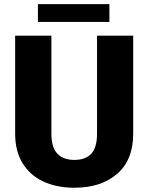

<svg xmlns="http://www.w3.org/2000/svg" viewBox="-20 -880 705 910"><path d="M439.9 -710.9H611.3V-246.6Q611.3 -121.6 535.2 -55.9Q459 9.8 332.5 9.8Q249 9.8 185.8 -19.5Q122.6 -48.8 87.2 -106.2Q51.8 -163.6 51.8 -246.6V-710.9H223.6V-246.6Q223.6 -180.7 252 -151.4Q280.3 -122.1 332.5 -122.1Q385.3 -122.1 412.6 -151.4Q439.9 -180.7 439.9 -246.6ZM498.5 -860.4V-775.9H159.7V-860.4Z"/></svg>

Font: Vazirmatn UI FD Black
Style: Regular
Weight: 900
Designer: Saber Rastikerdar
Foundry: Saber Rastikerdar
Version: Version 33.003